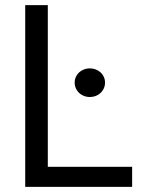

<svg xmlns="http://www.w3.org/2000/svg" viewBox="-20 -727 573 747"><path d="M78.1 -707H166V-78.1H494.1V0H78.1ZM270.5 -405.3Q270.5 -420.9 278.3 -433.6Q286.1 -446.3 299.8 -453.6Q313.5 -460.9 329.1 -460.9Q345.7 -460.9 359.4 -453.6Q373 -446.3 380.9 -433.6Q388.7 -420.9 388.7 -405.3Q388.7 -390.6 380.9 -377.4Q373 -364.3 359.4 -356.9Q345.7 -349.6 329.1 -349.6Q313.5 -349.6 299.8 -356.9Q286.1 -364.3 278.3 -377.4Q270.5 -390.6 270.5 -405.3Z"/></svg>

Font: WEMIX Pretendard Variable
Style: Regular
Weight: 400
Designer: Base glyphs from Inter by Rasmus Andersson; Hangeul glyphs from Noto Sans CJK(Source Han Sans) by Jang Soo-young and Kan
Foundry: Kil Hyung-jin
Version: Version 1.000;Glyphs 3.2 (3208)